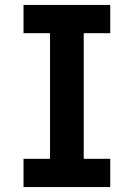

<svg xmlns="http://www.w3.org/2000/svg" viewBox="-20 -755 540 775"><path d="M75 0V-114H182V-621H75V-735H425V-621H318V-114H425V0Z"/></svg>

Font: Iosevka SS04 Heavy
Style: Regular
Weight: 900
Monospace: yes
Designer: Belleve Invis
Foundry: Belleve Invis
Version: Version 19.0.0; ttfautohint (v1.8.4)